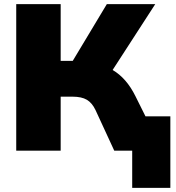

<svg xmlns="http://www.w3.org/2000/svg" viewBox="-20 -725 847 924"><path d="M58.1 0V-705.1H272V-432.1H330.1L494.1 -705.1H727.1L522 -388.2Q588.9 -349.1 631.8 -262.2L680.2 -165H799.8V179.2H616.2V0H529.8L439.9 -194.8Q423.3 -230 397.9 -244.9Q372.6 -259.8 329.1 -259.8H272V0Z"/></svg>

Font: Mulish ExtraBlack
Style: Regular
Weight: 1000
Designer: Vernon Adams
Foundry: Vernon Adams
Version: Version 3.603; ttfautohint (v1.8.3)